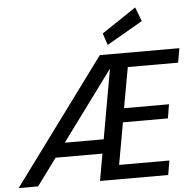

<svg xmlns="http://www.w3.org/2000/svg" viewBox="-78 -1010 1084 1072"><g transform="rotate(-5 464.0 -474.0)"><path d="M-17 0 499 -700H945L931 -620H649L608 -393H860L847 -315H595L553 -80H835L821 0H439L549 -620L92 0ZM148 -151 204 -230H526L512 -151ZM548 -753 526 -819 719 -948 749 -869Z"/></g></svg>

Font: DM Sans 12pt Medium
Style: Italic
Weight: 500
Italic angle: -10°
Version: Version 4.004;gftools[0.9.30]